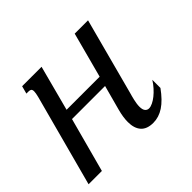

<svg xmlns="http://www.w3.org/2000/svg" viewBox="-154 -683 856 856"><g transform="rotate(-45 274.0 -254.5)"><path d="M391.6 -157.2Q389.6 -150.4 387.2 -141.4Q384.8 -132.3 382.6 -122.8Q380.4 -113.3 378.9 -103.3Q377.4 -93.3 377.4 -84.5Q377.4 -65.4 384.5 -56.9Q391.6 -48.3 402.8 -48.3Q413.1 -48.3 426.3 -54.7Q439.5 -61 452.9 -71.8Q466.3 -82.5 479.5 -97.2Q492.7 -111.8 502.9 -128.4V-77.1Q470.2 -31.7 438 -10.5Q405.8 10.7 370.6 10.7Q331.1 10.7 311.8 -11Q292.5 -32.7 292.5 -72.8Q292.5 -102.1 302.7 -140.1L334.5 -257.8H126L56.6 0H-27.3L88.9 -433.6Q91.3 -443.8 92.8 -451.4Q94.2 -459 94.2 -464.4Q94.2 -474.6 89.6 -478.3Q85 -481.9 76.2 -481.9H62.5L72.3 -518.6H194.8L138.2 -304.2H346.7L403.8 -518.6H487.8Z"/></g></svg>

Font: Arian AMU Serif
Style: Italic
Weight: 400
Italic angle: -15°
Designer: Ruben Hakobyan (Tarumian)
Foundry: Ruben Hakobyan (Tarumian)
Version: Version 1.002